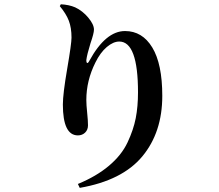

<svg xmlns="http://www.w3.org/2000/svg" viewBox="-20 -826 1040 911"><path d="M349.6 -183.6Q278.3 -183.6 278.3 -330.1Q278.3 -379.9 298.8 -499.5Q319.3 -619.1 319.3 -647.5Q319.3 -694.3 306.6 -727.5Q293.9 -760.7 263.7 -796.9L268.6 -805.7Q307.6 -803.7 336.9 -791Q372.1 -774.4 398.9 -742.2Q425.8 -710 425.8 -685.5Q425.8 -668 409.2 -620.1Q392.6 -566.4 389.6 -541Q389.6 -532.2 391.6 -528.8Q393.6 -525.4 397 -527.8Q400.4 -530.3 404.3 -538.1Q481.4 -678.7 573.2 -678.7Q655.3 -678.7 702.6 -600.6Q750 -522.5 750 -371.1Q750 -198.2 655.3 -84Q560.5 30.3 358.4 65.4L349.6 46.9Q437.5 10.7 497.1 -39.6Q556.6 -89.8 585 -149.9Q613.3 -210 624 -265.1Q634.8 -320.3 634.8 -387.7Q634.8 -628.9 545.9 -628.9Q517.6 -628.9 486.8 -603Q456.1 -577.1 432.6 -529.3Q389.6 -443.4 389.6 -351.6Q389.6 -329.1 393.6 -291Q397.5 -252.9 397.5 -231.4Q397.5 -210 383.8 -196.8Q370.1 -183.6 349.6 -183.6Z"/></svg>

Font: GenRyuMin TW TTF Bold
Style: Regular
Weight: 700
Version: Version 1.300